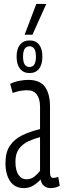

<svg xmlns="http://www.w3.org/2000/svg" viewBox="-20 -953 326 983"><path d="M8 -118Q8 -174 31 -207.5Q54 -241 94 -260.5Q134 -280 185 -292V-406Q185 -447 168.5 -469Q152 -491 119 -491Q106 -491 87.5 -488.5Q69 -486 45 -477L32 -524Q56 -535 80.5 -539.5Q105 -544 124 -544Q185 -544 210.5 -508Q236 -472 236 -408V-73Q236 -55 240.5 -48.5Q245 -42 253 -42Q266 -42 278 -48L286 -2Q264 10 240 10Q218 10 204.5 -2Q191 -14 188 -34Q170 -15 149.5 -2.5Q129 10 102 10Q56 10 32 -25Q8 -60 8 -118ZM59 -125Q59 -81 74.5 -58Q90 -35 116 -35Q139 -35 157 -49.5Q175 -64 185 -79V-251Q154 -243 125 -229.5Q96 -216 77.5 -191.5Q59 -167 59 -125ZM131 -579Q100 -579 82.5 -601Q65 -623 65 -663Q65 -703 82.5 -724.5Q100 -746 131 -746Q163 -746 180 -724.5Q197 -703 197 -663Q197 -623 180 -601Q163 -579 131 -579ZM131 -610Q164 -610 164 -663Q164 -716 131 -716Q98 -716 98 -663Q98 -610 131 -610ZM106 -775 166 -933H217L146 -775Z"/></svg>

Font: Georama Extra Condensed Light
Style: Regular
Weight: 300
Width: 2
Designer: Jean-Baptiste Levee
Foundry: Production Type
Version: Version 1.000